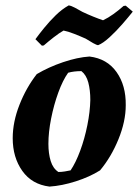

<svg xmlns="http://www.w3.org/2000/svg" viewBox="-20 -681 512 710"><path d="M163 9Q98 1 62.5 -49Q27 -99 27 -170Q27 -230 52 -293.5Q77 -357 116 -407Q160 -433 213 -451Q266 -469 311 -472Q376 -464 411 -414.5Q446 -365 445 -292Q445 -232 418 -166Q391 -100 350 -51Q312 -27 260.5 -10.5Q209 6 163 9ZM196 -45Q207 -45 219.5 -47Q232 -49 241 -51Q260 -79 276.5 -123.5Q293 -168 303 -218Q313 -268 314 -311Q314 -348 306.5 -376Q299 -404 281 -418Q253 -418 232 -412Q212 -384 195.5 -338.5Q179 -293 169 -242.5Q159 -192 159 -149Q159 -113 167.5 -85.5Q176 -58 196 -45ZM135 -512 111 -536Q124 -554 143.5 -578Q163 -602 186 -624.5Q209 -647 234 -661Q243 -660 257 -652.5Q271 -645 285 -637Q304 -628 325 -619.5Q346 -611 361 -606Q380 -615 399.5 -629Q419 -643 437 -659L445 -660L471 -638Q456 -619 433 -592.5Q410 -566 385.5 -543.5Q361 -521 343 -514Q338 -514 324.5 -521.5Q311 -529 297 -538Q277 -547 254 -556Q231 -565 215 -568Q199 -559 178.5 -543Q158 -527 142 -513Z"/></svg>

Font: Labrada
Style: Bold Italic
Weight: 700
Italic angle: -7°
Designer: Mercedes Jáuregui
Foundry: Omnibus-Type Team
Version: Version 1.000; ttfautohint (v1.8.4.7-5d5b)